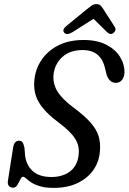

<svg xmlns="http://www.w3.org/2000/svg" viewBox="-20 -904 626 934"><path d="M242.5 10Q200.5 10 173.8 1.8Q147 -6.5 131.5 -17Q116 -27.5 107.2 -35.8Q98.5 -44 92 -44Q85 -44 78.8 -30.8Q72.5 -17.5 64.5 -4.2Q56.5 9 44 9Q30.5 9 23 0.2Q15.5 -8.5 19 -27.5L44 -187Q49.5 -219.5 72 -219.5Q84 -219.5 89.5 -211.5Q95 -203.5 99 -185L102 -148Q107.5 -100.5 139.2 -71.8Q171 -43 230.5 -43Q285 -43 320.8 -70.2Q356.5 -97.5 362.5 -150Q368 -194.5 345 -230.2Q322 -266 262 -310.5Q198.5 -357.5 170 -404.8Q141.5 -452 147 -512Q151.5 -566 181 -611Q210.5 -656 262.8 -682.8Q315 -709.5 387 -709.5Q451.5 -709.5 496 -687Q540.5 -664.5 563.2 -628.5Q586 -592.5 585.5 -551.5Q585 -530 573.8 -515.5Q562.5 -501 543.5 -501Q511.5 -501 498.5 -541.5L491.5 -569Q472.5 -660.5 382 -660.5Q320 -660.5 283 -626.5Q246 -592.5 240.5 -541.5Q236 -500 257.5 -462.5Q279 -425 336 -382Q389.5 -342.5 419 -309.5Q448.5 -276.5 459.2 -243Q470 -209.5 466 -167.5Q462 -116 433.5 -76Q405 -36 356.2 -13Q307.5 10 242.5 10ZM531.5 -743Q517 -732.5 501 -747.5L435 -812.5L332.5 -747.5Q305 -731 293 -744.5Q280.5 -758.5 301.5 -776.5L402.5 -859Q416 -870 426 -877Q436 -884 448.5 -884Q462 -884 469 -877.2Q476 -870.5 483 -859L538.5 -772.5Q544 -763.5 540.8 -755.5Q537.5 -747.5 531.5 -743Z"/></svg>

Font: Fraunces 144pt SuperSoft
Style: Italic
Weight: 400
Italic angle: -16°
Version: Version 1.000;[b76b70a41]